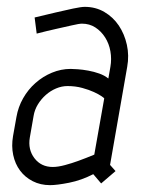

<svg xmlns="http://www.w3.org/2000/svg" viewBox="-20 -530 444 560"><path d="M284 -243Q284 -244 276 -249.5Q268 -255 254 -261.5Q240 -268 220 -273.5Q200 -279 177 -279Q160 -279 143.5 -272Q127 -265 113.5 -253Q100 -241 90.5 -225.5Q81 -210 78 -192L67 -129Q61 -94 80.5 -68.5Q100 -43 134 -43Q149 -43 169.5 -48.5Q190 -54 209 -61Q231 -69 255 -79ZM301 -49 317 -31 275 5 252 -22Q217 -4 181.5 3Q146 10 126 10Q98 10 75.5 -1.5Q53 -13 38.5 -32.5Q24 -52 18.5 -78Q13 -104 18 -133L28 -189Q33 -218 47.5 -243.5Q62 -269 83.5 -288Q105 -307 131.5 -318Q158 -329 186 -329Q193 -329 207 -328Q221 -327 237.5 -324Q254 -321 269.5 -315.5Q285 -310 296 -301L302 -335Q306 -358 302 -380.5Q298 -403 286.5 -421Q275 -439 258 -450Q241 -461 219 -461Q211 -461 189.5 -456Q168 -451 145 -446Q118 -440 87 -432L81 -479Q115 -487 144 -494Q169 -500 193 -505Q217 -510 227 -510Q259 -510 284.5 -495Q310 -480 326.5 -455.5Q343 -431 350 -399.5Q357 -368 351 -335Z"/></svg>

Font: Marvel
Style: Italic
Weight: 400
Italic angle: -12°
Designer: Carolina Trebol
Foundry: Carolina Trebol
Version: Version 1.001